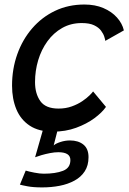

<svg xmlns="http://www.w3.org/2000/svg" viewBox="-20 -567 557 832"><path d="M162.9 245.1Q123.7 245.1 98.6 240.2Q73.5 235.4 66.3 233.1L91.4 172.2Q104.4 176.3 128.5 181Q152.6 185.7 169.2 185.7Q220.8 185.7 252.9 173.2Q285 160.8 285 126.6Q285 109.4 271.8 101Q258.7 92.6 232.6 92.6Q216.4 92.6 196.8 96.4Q177.1 100.2 159.8 105.3Q142.5 110.3 132.1 114.4L170.1 -18.5L233.8 -19.5L212.6 63.2Q220.9 55.2 241.6 48.4Q262.2 41.6 283.2 41.6Q319.2 41.6 341.4 59.5Q363.6 77.4 363.6 114.2Q363.6 150.1 347.3 175.2Q331.1 200.2 302.8 215.6Q274.4 231.1 238.5 238.1Q202.5 245.1 162.9 245.1ZM439.2 -103.8Q422.4 -79.4 388.9 -54.6Q355.3 -29.9 309.6 -13.2Q263.8 3.5 209.4 3.5Q148.4 3.5 109.1 -22.3Q69.8 -48.2 51 -93.2Q32.2 -138.3 32.2 -195.9Q32.2 -268.4 54.9 -332Q77.6 -395.7 119.4 -444.1Q161.2 -492.6 218.6 -520Q275.9 -547.4 345.8 -547.4Q392.2 -547.4 428 -532.1Q463.9 -516.8 486.8 -491.2Q509.8 -465.6 516.8 -435.3L436.3 -389.9Q435.8 -395.7 431.9 -408.1Q428 -420.5 417.8 -434.3Q407.6 -448.1 387.6 -457.6Q367.6 -467.1 334.2 -467.1Q287.1 -467.1 249.5 -445.8Q211.9 -424.5 185.6 -388.2Q159.2 -351.9 145.5 -306.1Q131.8 -260.3 131.8 -211.2Q131.8 -161 154.8 -128.8Q177.9 -96.5 233.7 -96.5Q264.9 -96.5 291 -105.9Q317.1 -115.3 336.6 -128.6Q356 -141.8 368.1 -153.8Q380.2 -165.9 383.4 -170.8Z"/></svg>

Font: Grandstander Thin
Style: Italic
Weight: 100
Italic angle: -15°
Designer: Tyler Finck
Foundry: Etcetera Type Co
Version: Version 1.200